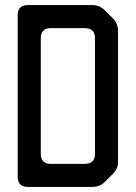

<svg xmlns="http://www.w3.org/2000/svg" viewBox="-20 -729 536 758"><path d="M90 9H345Q374 9 394 -11L426 -43Q448 -65 446 -93V-607Q446 -636 426 -656L394 -688Q373 -709 345 -709H90Q50 -709 50 -669V-31Q50 9 90 9ZM141 -122V-578Q141 -618 181 -618H315Q355 -618 355 -578V-122Q355 -82 315 -82H181Q141 -82 141 -122Z"/></svg>

Font: WDXL Lubrifont JP N
Style: Regular
Weight: 400
Designer: [WDXL Lubrifont] Copyright 2020-2022 (c) NightFurySL2001, Skr-ZERO; [ZCOOL QingKe HuangYou] Copyright 2018-2022 (c) The 
Version: Version 2.001;hotconv 1.1.1;makeotfexe 2.6.0